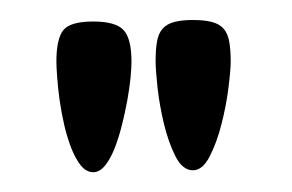

<svg xmlns="http://www.w3.org/2000/svg" viewBox="-20 -705 290 191"><path d="M171.9 -685.1Q183.6 -685.1 190.9 -683.1Q198.2 -681.2 202.4 -676.5Q206.5 -671.9 208 -663.8Q209.5 -655.8 209.5 -644Q209.5 -635.7 207.3 -617.9Q205.1 -600.1 200.4 -581.8Q195.8 -563.5 188.7 -549.6Q181.6 -535.6 171.9 -535.6Q161.6 -535.6 154.5 -549.6Q147.5 -563.5 143.1 -581.8Q138.7 -600.1 136.7 -617.9Q134.8 -635.7 134.8 -644Q134.8 -655.8 136.2 -663.8Q137.7 -671.9 141.8 -676.5Q146 -681.2 153.3 -683.1Q160.6 -685.1 171.9 -685.1ZM72.8 -683.6Q95.2 -683.6 103 -675Q110.8 -666.5 110.8 -643.6Q110.8 -638.2 109.9 -627.9Q108.9 -617.7 106.7 -605.5Q104.5 -593.3 101.3 -580.6Q98.1 -567.9 94 -557.4Q89.8 -546.9 84.5 -540.3Q79.1 -533.7 72.8 -533.7Q65.9 -533.7 60.5 -540.3Q55.2 -546.9 51 -557.4Q46.9 -567.9 43.9 -580.6Q41 -593.3 39.3 -605.5Q37.6 -617.7 36.9 -627.9Q36.1 -638.2 36.1 -643.6Q36.1 -666.5 43 -675Q49.8 -683.6 72.8 -683.6Z"/></svg>

Font: XAYAX
Style: Regular
Weight: 400
Designer: Peter Wiegel
Foundry: Peter Wiegel
Version: Version 1.000 2009 initial release